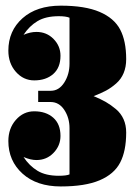

<svg xmlns="http://www.w3.org/2000/svg" viewBox="-20 -653 480 685"><path d="M116.2 -289.1V-329.1H161.1Q190.4 -329.1 209.2 -358.4Q228 -387.7 228 -425.8V-589.8Q215.3 -595.2 189.9 -595.2Q143.1 -595.2 113.8 -577.6Q84.5 -560.1 64 -528.8Q87.9 -539.1 109.9 -539.1Q146.5 -539.1 171.1 -513.9Q195.8 -488.8 195.8 -454.1Q195.8 -411.6 169.9 -388.9Q144 -366.2 102.1 -366.2Q63.5 -366.2 36.6 -396.7Q9.8 -427.2 9.8 -472.2Q9.8 -543 60.3 -587.9Q110.8 -632.8 196.8 -632.8Q283.2 -632.8 335.2 -610.6Q387.2 -588.4 408.7 -547.6Q430.2 -506.8 430.2 -441.9Q430.2 -414.1 421.1 -392.3Q412.1 -370.6 394.5 -355.2Q377 -339.8 358.4 -329.8Q339.8 -319.8 314 -310.1Q339.8 -299.3 357.7 -289.1Q375.5 -278.8 393.6 -263.7Q411.6 -248.5 420.9 -227.5Q430.2 -206.5 430.2 -180.2Q430.2 -114.3 408.7 -73Q387.2 -31.7 335.4 -9.8Q283.7 12.2 196.8 12.2Q111.3 12.2 60.5 -33.4Q9.8 -79.1 9.8 -149.9Q9.8 -194.8 36.6 -225.3Q63.5 -255.9 102.1 -255.9Q144 -255.9 169.9 -233.2Q195.8 -210.4 195.8 -168Q195.8 -133.3 171.1 -107.7Q146.5 -82 109.9 -82Q89.4 -82 64 -92.8Q84.5 -61.5 113.8 -43.7Q143.1 -25.9 189.9 -25.9Q216.8 -25.9 228 -30.8V-195.8Q228 -232.4 209.5 -260.7Q190.9 -289.1 160.2 -289.1Z"/></svg>

Font: Lletraferida
Style: Heavy
Weight: 900
Designer: Josep Patau Bellart
Foundry: Josep Patau Bellart
Version: Version 1.000